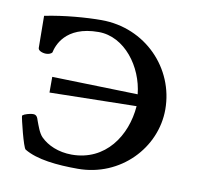

<svg xmlns="http://www.w3.org/2000/svg" viewBox="-57 -487 574 553"><g transform="rotate(10 229.5 -210.0)"><path d="M19.5 -116.2C19.5 -109.4 40 -25.4 46.9 -21.5C84 1 143.6 6.8 204.1 6.8C329.1 6.8 422.9 -92.8 422.9 -205.1C422.9 -325.2 326.2 -426.8 197.3 -426.8C154.3 -426.8 88.9 -421.9 32.2 -410.2C32.2 -410.2 33.2 -323.2 33.2 -316.4C33.2 -308.6 45.9 -303.7 56.6 -303.7C64.5 -303.7 71.3 -306.6 74.2 -310.5C78.1 -329.1 96.7 -391.6 195.3 -391.6C271.5 -391.6 329.1 -313.5 336.9 -234.4L85.9 -241.2V-195.3L339.8 -200.2C333 -112.3 278.3 -30.3 179.7 -30.3C140.6 -30.3 108.4 -44.9 88.9 -64.5C78.1 -75.2 71.3 -96.7 66.4 -109.4C63.5 -119.1 60.5 -126 50.8 -126C39.1 -126 25.4 -120.1 25.4 -120.1Z"/></g></svg>

Font: Crimson
Style: Roman
Weight: 400
Version: Version 0.2